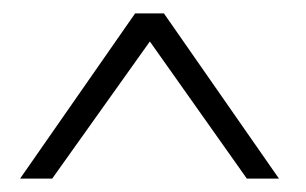

<svg xmlns="http://www.w3.org/2000/svg" viewBox="-20 -410 457 287"><path d="M204 -348 349 -143H397L225 -390H182L10 -143H58Z"/></svg>

Font: Catamaran Thin Thin
Style: Regular
Weight: 250
Version: Version 2.000